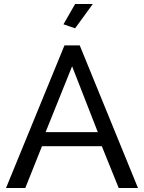

<svg xmlns="http://www.w3.org/2000/svg" viewBox="-20 -936 717 956"><path d="M10 0H106L189 -208H487L571 0H667L377 -710H301ZM207 -278 339 -606 467 -278ZM442 -916H354L296 -815L354 -795Z"/></svg>

Font: Raleway Med
Style: Regular
Weight: 500
Designer: Matt McInerney, Pablo Impallari, Rodrigo Fuenzalida
Foundry: Matt McInerney, Pablo Impallari, Rodrigo Fuenzalida
Version: Version 3.00 July 28, 2015